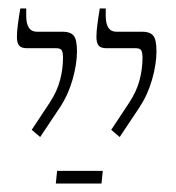

<svg xmlns="http://www.w3.org/2000/svg" viewBox="-20 -667 416 454"><path d="M263 -343 243 -360 286 -425Q303 -451 310 -477.5Q317 -504 317 -531Q317 -541 314.5 -547Q312 -553 301 -553H232Q218 -553 213 -559.5Q208 -566 208 -580Q208 -592 210.5 -611Q213 -630 216 -647H230V-630Q230 -592 255 -592H317Q334 -592 342 -583Q350 -574 350 -546Q350 -515 339.5 -478.5Q329 -442 309 -412ZM75 -343 55 -360 98 -425Q115 -451 122 -477.5Q129 -504 129 -531Q129 -541 126.5 -547Q124 -553 113 -553H44Q30 -553 25 -559.5Q20 -566 20 -580Q20 -592 22.5 -611Q25 -630 28 -647H42V-630Q42 -592 67 -592H129Q146 -592 154 -583Q162 -574 162 -546Q162 -515 151.5 -478.5Q141 -442 121 -412ZM112 -233 115 -263H223L220 -233Z"/></svg>

Font: Noto Serif Hebrew ExtraCondensed ExtraLight
Style: Regular
Weight: 200
Width: 2
Designer: Monotype Design Team
Foundry: Monotype Imaging Inc.
Version: Version 2.004; ttfautohint (v1.8.4.7-5d5b)